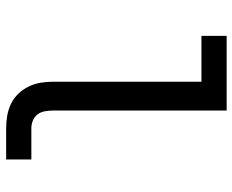

<svg xmlns="http://www.w3.org/2000/svg" viewBox="-88 -688 775 640"><g transform="rotate(90 300.0 -367.5)"><path d="M407 0Q386 0 365.5 -3.5Q345 -7 326 -16Q307 -25 292.5 -40Q278 -55 268.5 -74Q259 -93 255.5 -113.5Q252 -134 252 -155V-651H99V-735H348V-155Q348 -142 350.5 -128.5Q353 -115 361 -104.5Q369 -94 381.5 -89Q394 -84 407 -84H511V0Z"/></g></svg>

Font: Iosevka Curly Medium Extended
Style: Regular
Weight: 500
Width: 7
Monospace: yes
Designer: Belleve Invis
Foundry: Belleve Invis
Version: Version 11.1.0; ttfautohint (v1.8.3)